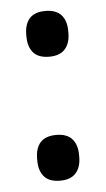

<svg xmlns="http://www.w3.org/2000/svg" viewBox="-42 -492 293 533"><g transform="rotate(-5 104.5 -225.5)"><path d="M104.5 10.5Q74.5 10.5 60.2 -5.8Q46 -22 46 -51V-56Q46 -85 60.2 -101Q74.5 -117 104.5 -117Q134 -117 148.5 -101Q163 -85 163 -56V-51Q163 -22 148.5 -5.8Q134 10.5 104.5 10.5ZM104.5 -335Q74.5 -335 60.2 -351.2Q46 -367.5 46 -396.5V-401.5Q46 -430.5 60.2 -446.5Q74.5 -462.5 104.5 -462.5Q134 -462.5 148.5 -446.5Q163 -430.5 163 -401.5V-396.5Q163 -367.5 148.5 -351.2Q134 -335 104.5 -335Z"/></g></svg>

Font: Anek Gurmukhi Medium
Style: Regular
Weight: 500
Designer: Sarang Kulkarni (Gurmukhi), Yesha Goshar (Latin)
Foundry: Ek Type
Version: Version 1.003